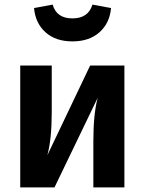

<svg xmlns="http://www.w3.org/2000/svg" viewBox="-20 -815 630 835"><path d="M128 -780 209 -795Q226 -735 295 -735Q364 -735 382 -795L463 -780Q457 -714 412.5 -674.5Q368 -635 295 -635Q222 -635 178 -674.5Q134 -714 128 -780ZM521 -530V0H386V-201Q386 -320 405 -390L217 0H68V-530H205V-327Q205 -210 186 -140L372 -530Z"/></svg>

Font: FiraGO SemiBold
Style: Regular
Weight: 600
Designer: bBox Type
Foundry: bBox Type GmbH
Version: Version 1.001;PS 001.001;hotconv 1.0.88;makeotf.lib2.5.64775